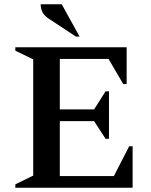

<svg xmlns="http://www.w3.org/2000/svg" viewBox="-20 -882 709 902"><path d="M52 0V-16L136 -57V-603L52 -644V-660H575V-487H559L490 -605H261V-368H422L476 -453H492V-230H476L422 -313H261V-55H515L587 -195H603V0ZM337 -710 208 -795Q185 -811 178 -828Q171 -845 171 -862H270L354 -710Z"/></svg>

Font: Spectral SemiBold
Style: Regular
Weight: 600
Designer: Jean-Baptiste Levee
Foundry: Production Type
Version: Version 2.001